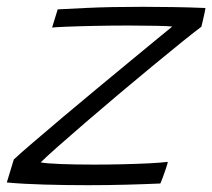

<svg xmlns="http://www.w3.org/2000/svg" viewBox="-50 -542 624 564"><path d="M421 -3Q377.5 -1 321.8 0.5Q266 2 209 2Q143 2 80.2 0.2Q17.5 -1.5 -30 -6L-9.5 -73.5Q8.5 -90.5 46.8 -123.2Q85 -156 134.5 -197.8Q184 -239.5 236.2 -282.8Q288.5 -326 335 -364.5Q381.5 -403 414.2 -429.8Q447 -456.5 456 -464Q446 -465.5 408.8 -466.2Q371.5 -467 328 -467Q279.5 -467 229.8 -466Q180 -465 144.2 -463.5Q108.5 -462 103 -461L119.5 -514.5Q138.5 -515.5 206.2 -518.8Q274 -522 370 -522Q412 -522 459 -521.2Q506 -520.5 553.5 -518.5Q553.5 -516.5 551 -504.5Q548.5 -492.5 545.5 -480Q542.5 -467.5 541.5 -463.5Q522 -449 484.2 -418.5Q446.5 -388 398.2 -348.2Q350 -308.5 299 -265.5Q248 -222.5 201.2 -182.2Q154.5 -142 119.5 -111Q84.5 -80 69.5 -65Q83.5 -62 127 -60.2Q170.5 -58.5 226.5 -58.5Q268.5 -58.5 310.5 -59.5Q352.5 -60.5 387.5 -62.2Q422.5 -64 443 -66.5Q442 -60.5 437.5 -47.2Q433 -34 428.2 -21Q423.5 -8 421 -3Z"/></svg>

Font: Grandstander ExtraLight
Style: Italic
Weight: 200
Italic angle: -15°
Designer: Tyler Finck
Foundry: Etcetera Type Co
Version: Version 1.200; ttfautohint (v1.8.3)